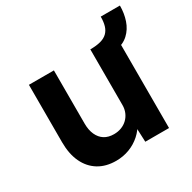

<svg xmlns="http://www.w3.org/2000/svg" viewBox="-147 -789 944 945"><g transform="rotate(-30 325.0 -316.5)"><path d="M67 -203V-529H209V-226Q209 -190 221 -163.5Q233 -137 255 -123Q277 -109 309 -109Q332 -109 351.5 -116.5Q371 -124 385.5 -138Q400 -152 408 -171Q416 -190 416 -212V-529Q451 -529 475 -535.5Q499 -542 513.5 -556Q528 -570 534.5 -591.5Q541 -613 541 -643H650Q650 -599 637 -560.5Q624 -522 596 -496Q568 -470 523 -462L558 -511V0H423L418 -119L434 -98Q420 -67 392 -42Q364 -17 328.5 -3.5Q293 10 253 10Q195 10 153.5 -15.5Q112 -41 89.5 -88.5Q67 -136 67 -203Z"/></g></svg>

Font: Mach SemiBold
Style: Regular
Weight: 600
Version: Version 1.002